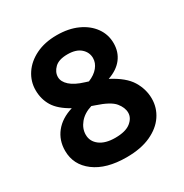

<svg xmlns="http://www.w3.org/2000/svg" viewBox="-165 -831 930 971"><g transform="rotate(-30 300.0 -345.0)"><path d="M44 -173Q44 -234 79.5 -278.5Q115 -323 181 -343Q118 -378 93 -419.5Q68 -461 68 -513Q68 -564 96.5 -607Q125 -650 177 -675.5Q229 -701 299 -701Q368 -701 419.5 -677.5Q471 -654 500 -613.5Q529 -573 529 -522Q529 -471 500.5 -434Q472 -397 417 -378Q496 -337 526 -287.5Q556 -238 556 -183Q556 -130 526.5 -86Q497 -42 439.5 -15.5Q382 11 298 11Q180 11 112 -40Q44 -91 44 -173ZM199 -514Q199 -487 225.5 -463Q252 -439 305 -423L324 -417Q361 -432 381 -456.5Q401 -481 401 -509Q401 -543 374.5 -566.5Q348 -590 298 -590Q247 -590 223 -566.5Q199 -543 199 -514ZM175 -191Q175 -152 207.5 -127.5Q240 -103 297 -103Q358 -103 387.5 -126.5Q417 -150 417 -181Q417 -211 392.5 -241Q368 -271 292 -296L272 -303Q226 -289 200.5 -258Q175 -227 175 -191Z"/></g></svg>

Font: Radio Canada SemiBold
Style: Regular
Weight: 600
Designer: Charles Daoud, Etienne Aubert Bonn, Alexandre Saumier Demers, Jacques Le Bailly
Foundry: Radio-Canada
Version: Version 2.104; ttfautohint (v1.8.4.7-5d5b);gftools[0.9.28.de